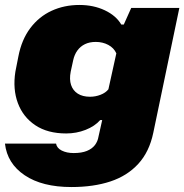

<svg xmlns="http://www.w3.org/2000/svg" viewBox="-36 -577 743 774"><path d="M252 177Q134 177 63.5 129.5Q-7 82 -16 2H190Q193 20 213 30Q233 40 261 40Q293 40 314 31.5Q335 23 346.5 8Q358 -7 361 -26L376 -93H368Q346 -68 309 -53.5Q272 -39 231 -39Q156 -39 106.5 -72Q57 -105 36 -161.5Q15 -218 26 -288L38 -349Q51 -417 86 -463.5Q121 -510 172 -533.5Q223 -557 284 -557Q341 -557 386.5 -535.5Q432 -514 453 -478H463L493 -545H687L582 -42Q566 35 521.5 83.5Q477 132 409 154.5Q341 177 252 177ZM327 -187Q349 -187 369.5 -195Q390 -203 401 -217L433 -362Q423 -384 400.5 -396Q378 -408 350 -408Q325 -408 306.5 -399Q288 -390 276 -373.5Q264 -357 259 -334L249 -288Q243 -257 250.5 -234.5Q258 -212 277.5 -199.5Q297 -187 327 -187Z"/></svg>

Font: Hubot Sans Condensed ExtraLight Black
Style: Italic
Weight: 900
Italic angle: -12.0243°
Version: Version 2.000